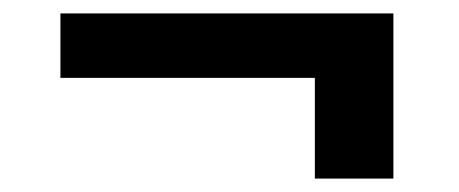

<svg xmlns="http://www.w3.org/2000/svg" viewBox="-20 -407 684 286"><path d="M566 -141H449V-291H70V-387H566Z"/></svg>

Font: Maitree Semibold
Style: Regular
Weight: 600
Designer: CadsonDemak Team
Foundry: CadsonDemak
Version: Version 1.010